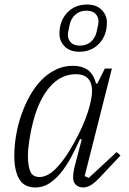

<svg xmlns="http://www.w3.org/2000/svg" viewBox="-20 -814 568 846"><path d="M137 12Q85 12 64 -26Q43 -64 43 -127Q43 -169 50.5 -215Q58 -261 73 -305Q88 -349 110 -389Q132 -429 160.5 -459Q189 -489 224.5 -506.5Q260 -524 301 -524Q341 -524 366.5 -506Q392 -488 403 -446H409L442 -512H473L353 -38L371 -30L494 -144L511 -129L433 -46Q401 -11 382.5 0.5Q364 12 347 12Q326 12 314 0Q302 -12 302 -32Q302 -40 303.5 -52Q305 -64 307 -73L340 -199L333 -202Q315 -162 294.5 -123.5Q274 -85 250 -55Q226 -25 198 -6.5Q170 12 137 12ZM155 -34Q174 -34 195.5 -46.5Q217 -59 238 -84Q262 -111 284 -146.5Q306 -182 324.5 -218.5Q343 -255 356 -289Q369 -323 375 -347L379 -364Q393 -423 377 -455Q361 -487 314 -487Q248 -487 199.5 -431Q151 -375 126 -278Q116 -240 109.5 -197.5Q103 -155 103 -127Q103 -85 113 -59.5Q123 -34 155 -34ZM332 -613Q361 -613 380.5 -630Q400 -647 406 -675Q408 -685 411 -698Q414 -711 414 -719Q414 -740 400.5 -753.5Q387 -767 361 -767Q332 -767 312.5 -750Q293 -733 287 -705Q285 -695 282 -682Q279 -669 279 -661Q279 -640 292.5 -626.5Q306 -613 332 -613ZM329 -586Q288 -586 265 -609.5Q242 -633 242 -665Q242 -722 276 -758Q310 -794 364 -794Q405 -794 428 -770.5Q451 -747 451 -715Q451 -658 417 -622Q383 -586 329 -586Z"/></svg>

Font: IBM Plex Serif Light
Style: Italic
Weight: 300
Italic angle: -14°
Designer: Mike Abbink, Paul van der Laan, Pieter van Rosmalen
Foundry: Bold Monday
Version: Version 3.001